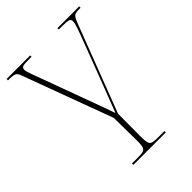

<svg xmlns="http://www.w3.org/2000/svg" viewBox="-223 -643 991 991"><g transform="rotate(-45 272.5 -148.0)"><path d="M157 240H394V230H352C291 230 287 227 287 153L288 -3L467 -471C487 -525 492 -526 533 -526H538V-536H379V-526H404C453 -526 460 -521 461 -506C462 -486 446 -447 420 -378L357 -212C319 -113 301 -67 281 -14C268 -53 258 -81 223 -175L135 -415C124 -445 106 -489 106 -504C106 -525 119 -526 164 -526H180V-536H8V-526C61 -526 65 -522 77 -490L257 -3L259 153C260 227 255 230 194 230H157Z"/></g></svg>

Font: Noto Serif Display Thin
Style: Regular
Weight: 100
Designer: Monotype Design Team
Foundry: Monotype Imaging Inc.
Version: Version 2.009